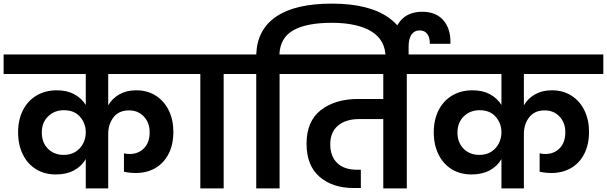

<svg xmlns="http://www.w3.org/2000/svg" viewBox="-41 -1041 3354 1061"><path d="M557 -632V-459Q579 -497 618.5 -519.5Q658 -542 712 -542Q774 -542 820.5 -512Q867 -482 892 -430Q917 -378 917 -313Q917 -242 890.5 -190.5Q864 -139 817 -112Q770 -85 710 -85Q675 -85 644 -92V-194Q656 -190 675 -190Q724 -190 755 -222Q786 -254 786 -310Q786 -363 754 -397Q722 -431 672 -431Q616 -431 586.5 -393Q557 -355 557 -301V0H433V-162Q410 -122 368 -99.5Q326 -77 268 -77Q205 -77 158 -106Q111 -135 85 -188Q59 -241 59 -310Q59 -379 85.5 -431.5Q112 -484 160.5 -513Q209 -542 273 -542Q329 -542 369 -520.5Q409 -499 433 -461V-632H-21V-740H996V-632ZM311 -185Q350 -185 377.5 -203Q405 -221 419 -249.5Q433 -278 433 -309Q433 -359 401.5 -395.5Q370 -432 312 -432Q260 -432 225 -398Q190 -364 190 -309Q190 -253 224 -219Q258 -185 311 -185Z M1066 0V-632H955V-740H1306V-632H1195V0Z M1793 -1021Q1999 -1021 2108 -942.5Q2217 -864 2217 -725V-708H2090V-721Q2090 -819 2012 -867Q1934 -915 1792 -915Q1654 -915 1580.5 -874Q1507 -833 1503 -740H1615V-632H1504V0H1375V-632H1264V-740H1375Q1380 -878 1485.5 -949.5Q1591 -1021 1793 -1021Z M2317 -632H2207V0H2077V-383H1944Q1870 -383 1827 -347Q1784 -311 1784 -244Q1784 -178 1822 -140.5Q1860 -103 1933 -103H1953V-2H1913Q1797 -2 1725 -64Q1653 -126 1653 -247Q1653 -371 1732 -432.5Q1811 -494 1938 -494H2077V-632H1573V-740H2317Z M2127 -708V-788Q2127 -869 2169 -922.5Q2211 -976 2293 -976Q2369 -976 2410 -928Q2451 -880 2448 -799H2334Q2335 -834 2320 -853.5Q2305 -873 2278 -873Q2249 -873 2233 -850Q2217 -827 2217 -783V-708Z M2854 -632V-459Q2876 -497 2915.5 -519.5Q2955 -542 3009 -542Q3071 -542 3117.5 -512Q3164 -482 3189 -430Q3214 -378 3214 -313Q3214 -242 3187.5 -190.5Q3161 -139 3114 -112Q3067 -85 3007 -85Q2972 -85 2941 -92V-194Q2953 -190 2972 -190Q3021 -190 3052 -222Q3083 -254 3083 -310Q3083 -363 3051 -397Q3019 -431 2969 -431Q2913 -431 2883.5 -393Q2854 -355 2854 -301V0H2730V-162Q2707 -122 2665 -99.5Q2623 -77 2565 -77Q2502 -77 2455 -106Q2408 -135 2382 -188Q2356 -241 2356 -310Q2356 -379 2382.5 -431.5Q2409 -484 2457.5 -513Q2506 -542 2570 -542Q2626 -542 2666 -520.5Q2706 -499 2730 -461V-632H2276V-740H3293V-632ZM2608 -185Q2647 -185 2674.5 -203Q2702 -221 2716 -249.5Q2730 -278 2730 -309Q2730 -359 2698.5 -395.5Q2667 -432 2609 -432Q2557 -432 2522 -398Q2487 -364 2487 -309Q2487 -253 2521 -219Q2555 -185 2608 -185Z"/></svg>

Font: MSTAGE SemiBold
Style: Regular
Weight: 600
Designer: Ninad Kale (Devanagari), Jonny Pinhorn (Latin)
Foundry: Indian Type Foundry
Version: 4.004